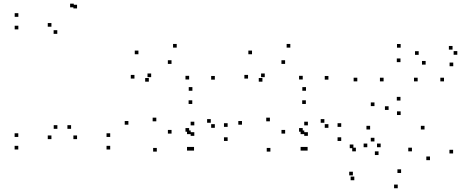

<svg xmlns="http://www.w3.org/2000/svg" viewBox="-20 -806 2520 1048"><path d="M581.5 10V-10H561.5V10ZM581.5 -58.5V-78.5H561.5V-58.5ZM368 -102.8V-122.8H348V-102.8ZM400.6 -46.6V-66.6H380.6V-46.6ZM400.6 -760V-780H380.6V-760ZM382.7 -766V-786H362.7V-766ZM80.2 -714.1V-734.1H60.2V-714.1ZM80.2 -645.6V-665.6H60.2V-645.6ZM292.7 -621.2V-641.2H272.7V-621.2ZM260.7 -660.2V-680.2H240.7V-660.2ZM260.7 -46.6V-66.6H240.7V-46.6ZM293.2 -102.8V-122.8H273.2V-102.8ZM79.8 -58.5V-78.5H59.8V-58.5ZM79.8 10V-10H59.8V10Z M1039.1 16V-4H1019.1V16ZM1222.5 -36.6V-56.6H1202.5V-36.6ZM1222.5 -113.5V-133.5H1202.5V-113.5ZM1130.5 -135.9V-155.9H1110.5V-135.9ZM1152.6 -108.3V-128.3H1132.6V-108.3ZM1152.6 -371.3V-391.3H1132.6V-371.3ZM944.6 -546.1V-566.1H924.6V-546.1ZM735.6 -509.9V-529.9H715.6V-509.9ZM713.9 -377.1V-397.1H693.9V-377.1ZM792.4 -360.2V-380.2H772.4V-360.2ZM805.1 -384.9V-404.9H785.1V-384.9ZM916.2 -457.2V-477.2H896.2V-457.2ZM1012.4 -372.1V-392.1H992.4V-372.1ZM1012.4 -87V-107H992.4V-87ZM1020.8 -73.9V-93.9H1000.8V-73.9ZM1020.8 16V-4H1000.8V16ZM1040.6 -64.5V-84.5H1020.6V-64.5ZM1040.6 -121.7V-141.7H1020.6V-121.7ZM916.4 -76.8V-96.8H896.4V-76.8ZM833.2 -143.8V-163.8H813.2V-143.8ZM1029.5 -238.5V-258.5H1009.5V-238.5ZM1030.2 -310.6V-330.6H1010.2V-310.6ZM680.8 -125.4V-145.4H660.8V-125.4ZM835.9 21.5V1.5H815.9V21.5Z M1659.1 16V-4H1639.1V16ZM1842.5 -36.6V-56.6H1822.5V-36.6ZM1842.5 -113.5V-133.5H1822.5V-113.5ZM1750.5 -135.9V-155.9H1730.5V-135.9ZM1772.6 -108.3V-128.3H1752.6V-108.3ZM1772.6 -371.3V-391.3H1752.6V-371.3ZM1564.6 -546.1V-566.1H1544.6V-546.1ZM1355.6 -509.9V-529.9H1335.6V-509.9ZM1333.9 -377.1V-397.1H1313.9V-377.1ZM1412.4 -360.2V-380.2H1392.4V-360.2ZM1425.1 -384.9V-404.9H1405.1V-384.9ZM1536.2 -457.2V-477.2H1516.2V-457.2ZM1632.4 -372.1V-392.1H1612.4V-372.1ZM1632.4 -87V-107H1612.4V-87ZM1640.8 -73.9V-93.9H1620.8V-73.9ZM1640.8 16V-4H1620.8V16ZM1660.6 -64.5V-84.5H1640.6V-64.5ZM1660.6 -121.7V-141.7H1640.6V-121.7ZM1536.4 -76.8V-96.8H1516.4V-76.8ZM1453.2 -143.8V-163.8H1433.2V-143.8ZM1649.5 -238.5V-258.5H1629.5V-238.5ZM1650.2 -310.6V-330.6H1630.2V-310.6ZM1300.8 -125.4V-145.4H1280.8V-125.4ZM1455.9 21.5V1.5H1435.9V21.5Z M2453.2 31.6V11.6H2433.2V31.6ZM2297.2 -99.2V-119.2H2277.2V-99.2ZM2000.2 -99.2V-119.2H1980.2V-99.2ZM2023.8 -33.9V-53.9H2003.8V-33.9ZM2101.1 -206V-226H2081.1V-206ZM2024 -226.9V-246.9H2004V-226.9ZM1909 2.8V-17.2H1889V2.8ZM1922.5 20.1V0.1H1902.5V20.1ZM2228.5 20.1V0.1H2208.5V20.1ZM2327 68.2V48.2H2307V68.2ZM2169.3 138.2V118.2H2149.3V138.2ZM2046.2 40.2V20.2H2026.2V40.2ZM2057.8 -2.4V-22.4H2037.8V-2.4ZM1984.8 -2.4V-22.4H1964.8V-2.4ZM1906.1 151.3V131.3H1886.1V151.3ZM1913.9 177.8V157.8H1893.9V177.8ZM2151 221.5V201.5H2131V221.5ZM2403.5 -361.8V-381.8H2383.5V-361.8ZM2166.9 -545.8V-565.8H2146.9V-545.8ZM1930.3 -361.8V-381.8H1910.3V-361.8ZM2166.9 -178.2V-198.2H2146.9V-178.2ZM2073.8 -361.8V-381.8H2053.8V-361.8ZM2165.9 -466.9V-486.9H2145.9V-466.9ZM2259.7 -361.8V-381.8H2239.7V-361.8ZM2165.9 -257.2V-277.2H2145.9V-257.2ZM2476.1 -507.1V-527.1H2456.1V-507.1ZM2450.1 -535.1V-555.1H2430.1V-535.1ZM2265.3 -506.6V-526.6H2245.3V-506.6ZM2303.3 -453.3V-473.3H2283.3V-453.3ZM2454 -444.5V-464.5H2434V-444.5Z"/></svg>

Font: Monaspace Xenon Dots Var
Style: Regular
Weight: 400
Designer: Riley Cran and the Lettermatic Team
Version: Version 1.100 (Monaspace Xenon Dots)